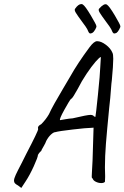

<svg xmlns="http://www.w3.org/2000/svg" viewBox="-20 -881 613 946"><path d="M69 33Q58 27 53.5 22Q49 17 49 9Q49 -1 57.5 -19.5Q66 -38 87 -78Q93 -91 110 -124Q168 -235 168 -245Q167 -247 167 -251Q167 -261 183 -269Q206 -292 221 -318Q231 -340 248 -370.5Q265 -401 290 -443Q302 -464 326 -504Q363 -570 421 -648Q444 -679 459 -678Q478 -678 501.5 -660.5Q525 -643 534 -621Q538 -614 538 -591Q538 -560 531 -486Q529 -473 527 -445Q524 -400 518 -349Q507 -237 502 -174Q497 -111 497 -56Q497 -28 498 -15V-8L497 15Q491 21 479 21Q465 21 452 14.5Q439 8 437 -1Q436 -2 434 -3Q432 -4 432 -12L433 -34L436 -90L441 -252L428 -251Q408 -251 339 -243Q270 -235 253 -230Q244 -230 231 -218Q218 -206 208 -187Q205 -177 194 -158.5Q183 -140 183 -137Q177 -133 172.5 -126.5Q168 -120 167 -118Q167 -107 146.5 -62Q126 -17 106 13L85 45ZM338 -298Q410 -315 426 -315Q433 -315 439 -312Q442 -308 445.5 -306.5Q449 -305 450 -305Q452 -311 462.5 -413.5Q473 -516 474 -550L477 -600Q471 -600 451 -577Q431 -554 406.5 -517.5Q382 -481 363 -443Q353 -425 343.5 -409.5Q334 -394 330 -394Q323 -387 297 -340Q271 -293 276 -289Q282 -290 302 -293.5Q322 -297 338 -298ZM425 -716Q421 -716 418 -720.5Q415 -725 410 -737Q407 -744 383 -776Q363 -803 354 -817.5Q345 -832 350 -838Q366 -861 381 -861Q386 -861 389 -858Q400 -851 427.5 -805Q455 -759 455 -752Q456 -748 449.5 -736Q443 -724 435 -719Q429 -716 425 -716ZM543 -716Q539 -716 536 -720.5Q533 -725 528 -737Q525 -744 501 -776Q481 -803 472 -817.5Q463 -832 468 -838Q494 -867 507 -858Q519 -850 546 -804.5Q573 -759 573 -752Q574 -748 567.5 -736Q561 -724 554 -719Q547 -716 543 -716Z"/></svg>

Font: Caveat
Style: Regular
Weight: 400
Designer: Pablo Impallari
Foundry: Pablo Impallari
Version: Version 1.500; ttfautohint (v1.6)